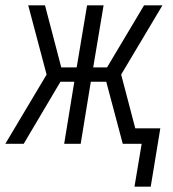

<svg xmlns="http://www.w3.org/2000/svg" viewBox="-28 -540 648 721"><path d="M477 161 504 0H433L371 -233H313L275 0H213L251 -233H199L61 0H-8L147 -260L78 -520H141L202 -287H260L299 -520H361L322 -287H374L513 -520H582L427 -260L480 -58H574L538 161Z"/></svg>

Font: Iosevka Light Extended Oblique
Style: Regular
Weight: 300
Width: 7
Italic angle: -9°
Monospace: yes
Designer: Belleve Invis
Foundry: Belleve Invis
Version: Version 32.5.0; ttfautohint (v1.8.4)